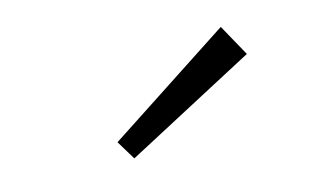

<svg xmlns="http://www.w3.org/2000/svg" viewBox="-34 -840 432 265"><g transform="rotate(-10 182.0 -707.0)"><path d="M315 -743 137 -628 118 -654 286 -786Z"/></g></svg>

Font: Bitter Pro Light
Style: Italic
Weight: 300
Italic angle: -9°
Designer: Sol Matas, and Bitter project Authors
Foundry: Sol Matas
Version: Version 1.010